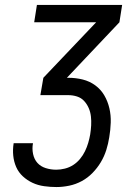

<svg xmlns="http://www.w3.org/2000/svg" viewBox="-20 -755 540 775"><path d="M208 0Q183 0 158 -3.5Q133 -7 111.5 -17Q90 -27 72.5 -43Q55 -59 45.5 -80.5Q36 -102 33.5 -126.5Q31 -151 35 -176V-177H113V-176Q109 -155 113.5 -133.5Q118 -112 131 -97.5Q144 -83 164.5 -76.5Q185 -70 207 -70Q224 -70 242 -74.5Q260 -79 275.5 -89Q291 -99 303 -113.5Q315 -128 323 -144.5Q331 -161 336 -178Q341 -195 344 -212Q347 -231 348 -249Q349 -267 347 -285Q345 -303 338 -319Q331 -335 319.5 -347.5Q308 -360 291 -365.5Q274 -371 255 -371H143L155 -441L368 -665H118L129 -735H473L462 -665L250 -441H256Q286 -441 314 -434Q342 -427 364.5 -410.5Q387 -394 401 -370Q415 -346 421.5 -318Q428 -290 427 -260Q426 -230 421 -201Q417 -175 409 -149.5Q401 -124 387 -100.5Q373 -77 353.5 -57Q334 -37 310 -24Q286 -11 259.5 -5.5Q233 0 208 0Z"/></svg>

Font: Iosevka SS18
Style: Italic
Weight: 400
Italic angle: -9°
Monospace: yes
Designer: Belleve Invis
Foundry: Belleve Invis
Version: Version 25.1.1; ttfautohint (v1.8.4)